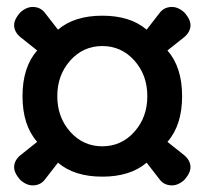

<svg xmlns="http://www.w3.org/2000/svg" viewBox="-20 -616 600 563"><path d="M40 -161 89 -200Q46 -249 46 -334Q46 -419 89 -468L40 -507Q23 -521 21.5 -539.5Q20 -558 40 -580Q59 -597 79.5 -595.5Q100 -594 112 -578L150 -529Q198 -570 280 -570Q362 -570 410 -529L448 -578Q460 -594 480.5 -595.5Q501 -597 520 -580Q540 -558 538.5 -539.5Q537 -521 520 -507L471 -468Q514 -419 514 -334Q514 -249 471 -200L520 -161Q537 -147 538.5 -128.5Q540 -110 520 -88Q501 -71 480.5 -72.5Q460 -74 448 -90L410 -139Q362 -98 280 -98Q198 -98 150 -139L112 -90Q100 -74 79.5 -72.5Q59 -71 40 -88Q20 -110 21.5 -128.5Q23 -147 40 -161ZM186 -438.5Q148 -396 148 -334Q148 -272 186 -229.5Q224 -187 280 -187Q336 -187 374 -229.5Q412 -272 412 -334Q412 -396 374 -438.5Q336 -481 280 -481Q224 -481 186 -438.5Z"/></svg>

Font: Heuristica
Style: Bold
Weight: 700
Version: Version 1.0.2